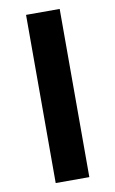

<svg xmlns="http://www.w3.org/2000/svg" viewBox="-85 -786 500 832"><g transform="rotate(-10 165.0 -370.0)"><path d="M91 0H239V-740H91Z"/></g></svg>

Font: Noto Sans CJK KR Bold
Style: Regular
Weight: 700
Designer: Ryoko NISHIZUKA (kana & ideographs); Paul D. Hunt (Latin, Greek & Cyrillic); Wenlong ZHANG (bopomofo); Sandoll Communica
Foundry: Adobe Systems Incorporated
Version: Version 1.004;PS 1.004;hotconv 1.0.82;makeotf.lib2.5.63406